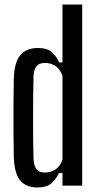

<svg xmlns="http://www.w3.org/2000/svg" viewBox="-20 -820 433 848"><path d="M256 -800H343V0H256V-56H241Q225 -25 204.5 -8.5Q184 8 146 8Q95 8 69.5 -22.5Q44 -53 41 -124Q40 -175 39.5 -235.5Q39 -296 39.5 -358.5Q40 -421 41 -476Q44 -547 70.5 -577.5Q97 -608 148 -608Q186 -608 206 -592Q226 -576 242 -544H256ZM178 -58Q205 -58 225.5 -72Q246 -86 256 -115V-485Q246 -514 225.5 -528Q205 -542 179 -542Q153 -542 141.5 -528Q130 -514 128 -483Q126 -389 126 -293.5Q126 -198 128 -117Q130 -86 141.5 -72Q153 -58 178 -58Z"/></svg>

Font: Big Shoulders Display SemiBold
Style: Regular
Weight: 600
Designer: Patric King
Foundry: XO Type Co
Version: Version 1.000; ttfautohint (v1.8.2)